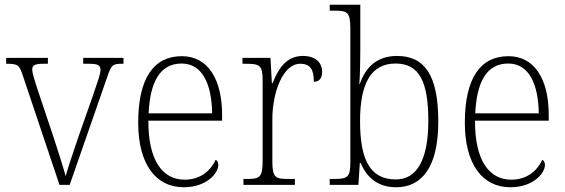

<svg xmlns="http://www.w3.org/2000/svg" viewBox="-20 -780 2384 810"><path d="M76 -462 231 0H274L433 -457C450 -507 455 -511 497 -511H501V-536H331V-511H355C395 -511 404 -504 404 -485C404 -467 391 -433 370 -371L313 -209C283 -122 264 -63 257 -37C247 -74 223 -150 204 -207L137 -407C128 -435 116 -471 116 -486C116 -504 125 -511 163 -511H182V-536H6V-511C55 -511 61 -507 76 -462Z M755 10C851 10 901 -49 901 -84C901 -96 896 -102 890 -106C869 -61 827 -22 759 -22C665 -22 605 -104 606 -271H917V-294C917 -451 854 -543 747 -543C629 -543 563 -451 563 -262C563 -88 637 10 755 10ZM875 -302H607C613 -431 653 -512 746 -512C833 -512 873 -427 875 -302Z M1007 0H1224V-25H1198C1142 -25 1129 -30 1129 -100V-278C1129 -388 1173 -511 1246 -511C1290 -511 1304 -486 1304 -435C1329 -435 1339 -453 1339 -477C1339 -516 1311 -544 1258 -544C1185 -544 1152 -485 1130 -429H1127L1121 -536H1003V-511H1013C1077 -511 1088 -506 1088 -438V-101C1088 -30 1075 -25 1019 -25H1007Z M1651 10C1759 10 1829 -74 1829 -267C1829 -462 1772 -544 1655 -544C1573 -544 1523 -499 1498 -426H1496C1499 -466 1500 -527 1500 -564V-760H1371V-735H1390C1445 -735 1458 -730 1458 -659V-96C1458 -31 1447 -25 1385 -25H1371V0H1492L1498 -92H1502C1528 -28 1578 10 1651 10ZM1650 -23C1540 -23 1499 -108 1499 -269C1499 -428 1545 -512 1649 -512C1748 -512 1787 -437 1787 -270C1787 -105 1738 -23 1650 -23Z M2133 10C2229 10 2279 -49 2279 -84C2279 -96 2274 -102 2268 -106C2247 -61 2205 -22 2137 -22C2043 -22 1983 -104 1984 -271H2295V-294C2295 -451 2232 -543 2125 -543C2007 -543 1941 -451 1941 -262C1941 -88 2015 10 2133 10ZM2253 -302H1985C1991 -431 2031 -512 2124 -512C2211 -512 2251 -427 2253 -302Z"/></svg>

Font: Noto Serif Myanmar SemiCondensed ExtraLight
Style: Regular
Weight: 200
Width: 4
Designer: Ben Mitchell and the Monotype Design Team
Foundry: Monotype Imaging Inc.
Version: Version 2.106